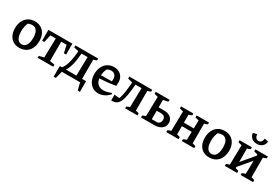

<svg xmlns="http://www.w3.org/2000/svg" viewBox="76 -1874 4588 3167"><g transform="rotate(30 2370.0 -290.5)"><path d="M258 10Q190 10 141 -20Q92 -50 65 -105.5Q38 -161 38 -237Q38 -317 66.5 -375.5Q95 -434 147 -466.5Q199 -499 270 -499Q339 -499 389 -468.5Q439 -438 466.5 -383Q494 -328 494 -253Q494 -173 465 -113.5Q436 -54 383 -22Q330 10 258 10ZM265 -60Q301 -60 326.5 -80.5Q352 -101 366 -143Q380 -185 380 -246Q380 -305 366 -344.5Q352 -384 325.5 -404Q299 -424 261 -424Q236 -424 205 -414.5Q174 -405 130 -386L195 -431Q173 -387 162 -341.5Q151 -296 151 -242Q151 -182 165 -141.5Q179 -101 204.5 -80.5Q230 -60 265 -60Z M986 -488V-281H943L912 -425H810V-57L903 -39V0H606V-35Q628 -42 651.5 -48.5Q675 -55 698 -59L706 -425H603L572 -281H529V-488Z M1077 -30 1021 -52Q1052 -84 1073.5 -132Q1095 -180 1109 -246Q1123 -312 1130 -397L1133 -429L1043 -450V-488H1477V-454Q1464 -447 1449.5 -441Q1435 -435 1415 -430V-51H1306L1314 -422H1198Q1189 -307 1172.5 -231Q1156 -155 1132.5 -108Q1109 -61 1077 -30ZM990 138 991 -65H1491V138H1449L1414 0H1067L1032 138Z M1762 10Q1698 10 1650.5 -21Q1603 -52 1576 -107.5Q1549 -163 1549 -238Q1549 -315 1577.5 -373.5Q1606 -432 1657 -465Q1708 -498 1777 -498Q1834 -498 1876 -475Q1918 -452 1941 -410Q1964 -368 1964 -312L1961 -247Q1899 -236 1844.5 -229.5Q1790 -223 1735 -219Q1680 -215 1616 -212L1617 -273L1861 -275L1863 -317Q1863 -367 1837 -395.5Q1811 -424 1765 -424Q1746 -424 1726.5 -418.5Q1707 -413 1688 -403Q1671 -368 1662.5 -330.5Q1654 -293 1654 -256Q1654 -169 1695 -122.5Q1736 -76 1811 -76Q1875 -76 1958 -111L1966 -90Q1923 -41 1871 -15.5Q1819 10 1762 10Z M2008 3V-108L2127 -93L2080 -53Q2100 -79 2114.5 -124Q2129 -169 2139.5 -236.5Q2150 -304 2157 -396L2165 -479L2207 -414L2070 -450V-488H2507V-454Q2496 -447 2480.5 -441Q2465 -435 2445 -431V-57L2507 -39V0H2273V-33Q2290 -42 2303.5 -48Q2317 -54 2333 -58L2341 -423H2225Q2216 -299 2201 -216Q2186 -133 2162 -83.5Q2138 -34 2100.5 -14Q2063 6 2008 3Z M2574 0V-35Q2585 -42 2600 -48.5Q2615 -55 2635 -59L2643 -432L2574 -450V-488H2838V-453Q2815 -446 2792 -441Q2769 -436 2743 -432V-64H2852Q2881 -73 2895.5 -94Q2910 -115 2910 -144Q2910 -225 2826 -225H2695V-290H2848Q2926 -290 2972.5 -252Q3019 -214 3019 -150Q3019 -81 2967.5 -40.5Q2916 0 2828 0Z M3353 0V-34Q3367 -41 3383 -48Q3399 -55 3414 -59L3422 -432L3353 -450V-488H3588V-454Q3573 -447 3558 -441Q3543 -435 3526 -430V-57L3588 -39V0ZM3056 0V-35Q3070 -42 3084.5 -48Q3099 -54 3118 -59L3125 -432L3056 -450V-488H3290V-453Q3276 -446 3261 -440.5Q3246 -435 3230 -430V-57L3290 -39V0ZM3181 -213V-279H3474V-213Z M3873 10Q3805 10 3756 -20Q3707 -50 3680 -105.5Q3653 -161 3653 -237Q3653 -317 3681.5 -375.5Q3710 -434 3762 -466.5Q3814 -499 3885 -499Q3954 -499 4004 -468.5Q4054 -438 4081.5 -383Q4109 -328 4109 -253Q4109 -173 4080 -113.5Q4051 -54 3998 -22Q3945 10 3873 10ZM3880 -60Q3916 -60 3941.5 -80.5Q3967 -101 3981 -143Q3995 -185 3995 -246Q3995 -305 3981 -344.5Q3967 -384 3940.5 -404Q3914 -424 3876 -424Q3851 -424 3820 -414.5Q3789 -405 3745 -386L3810 -431Q3788 -387 3777 -341.5Q3766 -296 3766 -242Q3766 -182 3780 -141.5Q3794 -101 3819.5 -80.5Q3845 -60 3880 -60Z M4297 -23 4291 -110 4594 -468V-374ZM4171 0V-35Q4185 -42 4199.5 -48Q4214 -54 4233 -59L4240 -432L4171 -450V-488H4404V-453Q4390 -446 4375.5 -440.5Q4361 -435 4344 -430L4345 -57L4405 -39V0ZM4472 0V-35Q4487 -43 4504 -49Q4521 -55 4536 -59L4543 -430L4472 -450V-488H4709V-454Q4683 -440 4647 -430V-57L4709 -39V0ZM4445 -577Q4384 -577 4344.5 -611.5Q4305 -646 4299 -702L4371 -719Q4377 -674 4395.5 -653.5Q4414 -633 4445 -633Q4476 -633 4494 -653.5Q4512 -674 4518 -719L4590 -702Q4585 -647 4545.5 -612Q4506 -577 4445 -577Z"/></g></svg>

Font: Piazzolla 24pt SemiBold
Style: Regular
Weight: 600
Designer: Juan Pablo del Peral
Foundry: Huerta Tipografica
Version: Version 2.005